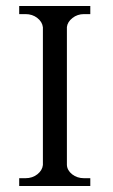

<svg xmlns="http://www.w3.org/2000/svg" viewBox="-20 -620 376 640"><path d="M44 0V-26H65Q88 -26 104.5 -39Q121 -52 123 -70V-529Q121 -547 104.5 -560Q88 -573 65 -573H44V-600H281V-573H260Q238 -573 221.5 -560Q205 -547 203 -530V-70Q204 -52 220.5 -39Q237 -26 260 -26H281V0Z"/></svg>

Font: Constantine
Style: Regular
Weight: 400
Designer: Dukom Design
Version: Version 1.001;PS 001.001;hotconv 1.0.56;makeotf.lib2.0.21325